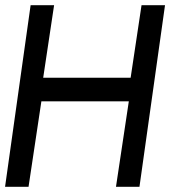

<svg xmlns="http://www.w3.org/2000/svg" viewBox="-30 -720 688 740"><path d="M515.5 -700H606L507.5 0H417L466.5 -329.5H129.5L80 0H-10.5L88 -700H178.5L136.5 -420.5H473.5Z"/></svg>

Font: Urbanist Medium
Style: Italic
Weight: 500
Italic angle: -8°
Designer: Corey Hu
Foundry: Corey Hu
Version: Version 1.330; ttfautohint (v1.8.4.7-5d5b)